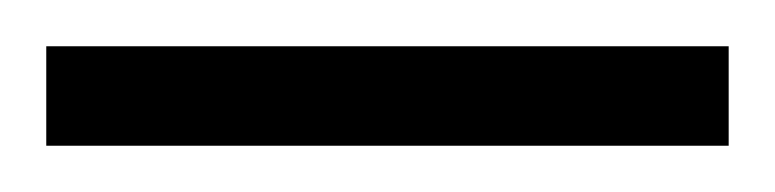

<svg xmlns="http://www.w3.org/2000/svg" viewBox="-20 -720 335 83"><path d="M0 -657V-700H295V-657Z"/></svg>

Font: Archivo SemiBold Thin
Style: Regular
Weight: 250
Version: Version 2.001